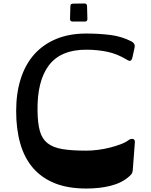

<svg xmlns="http://www.w3.org/2000/svg" viewBox="-20 -1071 869 1105"><path d="M743 -744Q739 -726 732 -722Q725 -718 709 -728Q655 -761 597.5 -773Q540 -785 476 -785Q329 -785 261 -694.5Q193 -604 196 -432Q197 -361 209.5 -316.5Q222 -272 253.5 -247Q285 -222 338.5 -213Q392 -204 476 -204Q508 -204 543.5 -208.5Q579 -213 612.5 -221.5Q646 -230 675 -241Q704 -252 722 -266Q734 -274 746 -271Q758 -268 756 -249L744 -91Q743 -80 739 -73Q735 -66 725 -57Q702 -36 674 -22.5Q646 -9 613.5 -1Q581 7 546.5 10.5Q512 14 476 14Q370 14 294 -17Q218 -48 169 -105.5Q120 -163 96.5 -245.5Q73 -328 73 -432Q73 -535 99.5 -618Q126 -701 177.5 -758.5Q229 -816 304 -847Q379 -878 476 -878Q548 -878 613.5 -870Q679 -862 736 -833Q759 -821 755 -799ZM385 -1035Q385 -1050 400 -1050L466 -1051Q481 -1051 481 -1036L483 -962Q483 -947 468 -947H398Q383 -947 383 -962Z"/></svg>

Font: OpenDyslexic 3
Style: Regular
Weight: 400
Designer: Abelardo Gonzalez
Version: Version 1.000;PS 001.001;hotconv 1.0.56